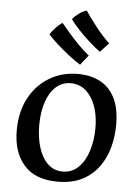

<svg xmlns="http://www.w3.org/2000/svg" viewBox="-54 -800 619 857"><g transform="rotate(5 255.0 -372.0)"><path d="M236 14Q136 14 85.5 -43.5Q35 -101 35 -198Q35 -280 67 -341.5Q99 -403 156 -438Q213 -473 286 -473Q341 -473 383.5 -451.5Q426 -430 450.5 -383.5Q475 -337 475 -261Q475 -210 462 -161Q449 -112 420.5 -72.5Q392 -33 346.5 -9.5Q301 14 236 14ZM255 -33Q297 -33 326 -62Q355 -91 369.5 -138Q384 -185 384 -238Q384 -324 349 -376.5Q314 -429 258 -429Q218 -429 190 -403Q162 -377 147.5 -332Q133 -287 133 -230Q133 -175 147 -130Q161 -85 188.5 -59Q216 -33 255 -33ZM374 -580Q353 -595 325 -620Q297 -645 272.5 -671.5Q248 -698 237 -715Q247 -727 265 -740.5Q283 -754 300 -758Q318 -731 348.5 -691.5Q379 -652 412 -621ZM291 -515Q269 -528 239.5 -551Q210 -574 183.5 -598Q157 -622 143 -638Q151 -651 165.5 -667Q180 -683 197 -694Q211 -677 232 -652.5Q253 -628 277.5 -603Q302 -578 326 -559Z"/></g></svg>

Font: Maname
Style: Regular
Weight: 400
Designer: Pathum Egodawatta
Foundry: mooniak
Version: Version 1.000; ttfautohint (v1.8.4.7-5d5b)